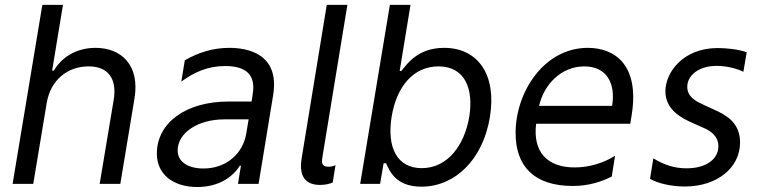

<svg xmlns="http://www.w3.org/2000/svg" viewBox="-20 -747 3091 780"><path d="M169.7 -328.1C185.4 -423.3 255.7 -477.3 339.5 -477.3C420.5 -477.3 456 -426.8 441.8 -340.9L384.9 0H468.8L526.3 -346.6C549 -482.2 473 -552.6 367.9 -552.6C286.2 -552.6 228 -510.7 198.9 -460.2H191.8L235.8 -727.3H152L31.2 0H115.1Z M781.2 12.8C872.9 12.8 928.3 -32 954.5 -73.9H958.8L946.7 0H1030.5L1089.5 -359.4C1117.9 -531.2 982.2 -552.6 911.2 -552.6C841.6 -552.6 783.4 -532 730.8 -502.1L716.6 -415.5C769.2 -453.8 823.9 -478.7 894.9 -478.7C979.4 -478.7 1018.5 -443.2 1007.1 -367.9L1002.1 -334.5H907.7C735.8 -334.5 617.2 -248.6 617.2 -122.9C617.2 -36.9 686.1 12.8 781.2 12.8ZM806.8 -62.5C743.6 -62.5 701.7 -89.5 701.7 -135.7C701.7 -207.4 784.1 -262.1 891.3 -262.1H990.1L980.1 -203.1C967.3 -126.4 902.7 -62.5 806.8 -62.5Z M1279.8 4.3C1301.1 4.3 1319.6 0 1331.7 -5.7L1343 -76C1333.8 -71.7 1323.2 -69.6 1313.9 -69.6C1284.8 -69.6 1286.9 -90.2 1289.1 -104.4L1391.3 -727.3H1307.5L1205.3 -103C1197.4 -54.7 1203.1 4.3 1279.8 4.3Z M1443.2 0H1524.1L1538.4 -83.8H1548.3C1562.5 -54 1586.6 11.4 1691.8 11.4C1828.1 11.4 1941.8 -98 1970.2 -271.3C1998.6 -443.2 1921.9 -552.6 1784.1 -552.6C1677.6 -552.6 1633.5 -487.2 1610.8 -458.8H1603.7L1647.7 -727.3H1563.9ZM1571 -272.7C1590.9 -394.9 1659.1 -477.3 1761.4 -477.3C1867.9 -477.3 1904.8 -387.8 1886.4 -272.7C1866.5 -156.2 1798.3 -63.9 1693.2 -63.9C1592.3 -63.9 1551.1 -149.1 1571 -272.7Z M2367.9 -552.6C2191.1 -552.6 2074.6 -374.3 2074.6 -206.7C2074.6 -73.2 2148.4 8.5 2306.8 8.5C2372.2 8.5 2424.7 -9.2 2465.2 -29.8L2478.7 -114.3C2435.4 -86.6 2376.4 -66.8 2314.6 -66.8C2204.5 -66.8 2143.8 -128.2 2158 -244.3H2540.5L2546.2 -279.8C2578.8 -483 2478 -552.6 2367.9 -552.6ZM2466.6 -316.8H2170.1C2188.6 -401.3 2258.2 -477.3 2353.7 -477.3C2443.9 -477.3 2482.2 -409.1 2466.6 -316.8Z M2762.1 10.7C2894.2 10.7 2986.5 -66.1 2986.5 -168.3C2986.5 -252.8 2924 -282 2880.7 -301.8L2837.4 -321.7C2811.1 -333.8 2772 -351.6 2772 -394.2C2772 -440.3 2818.2 -479.4 2891.3 -479.4C2928.3 -479.4 2973 -469.5 3000 -455.3L3013.5 -534.8C2980.1 -546.9 2929 -551.8 2895.6 -551.8C2755.7 -551.8 2683.2 -453.8 2683.2 -375.7C2683.2 -299 2752.8 -265.6 2792.6 -247.9L2835.9 -228.7C2855.1 -220.2 2898.4 -201 2898.4 -152.7C2898.4 -100.1 2848 -63.2 2769.2 -63.2C2722.3 -63.2 2679.7 -76 2634.2 -103.7L2620.7 -20.6C2652.7 -1.4 2709.5 10.7 2762.1 10.7Z"/></svg>

Font: TID UI
Style: Italic
Weight: 400
Italic angle: -9.39999°
Designer: The TID Project Authors
Foundry: Bakken & Bæck
Version: Version 1.001;hotconv 1.0.109;makeotfexe 2.5.65596